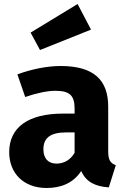

<svg xmlns="http://www.w3.org/2000/svg" viewBox="-20 -922 630 960"><path d="M435 -774 368 -902 133 -759 180 -672ZM521 -166V-389C521 -522 449 -592 283 -592C218 -592 139 -577 67 -550L106 -437C163 -457 219 -468 256 -468C326 -468 353 -447 353 -379V-354H295C122 -354 26 -286 26 -161C26 -56 98 18 213 18C281 18 345 -4 386 -67C411 -11 457 10 524 15L559 -96C532 -106 521 -122 521 -166ZM262 -104C220 -104 197 -131 197 -176C197 -233 233 -260 311 -260H353V-158C333 -124 302 -104 262 -104Z"/></svg>

Font: Glow Sans SC Normal ExtraBold
Style: Regular
Weight: 800
Designer: Ryoko NISHIZUKA (kana, bopomofo & ideographs); Paul D. Hunt (Latin, Greek & Cyrillic); Sandoll Communications, Soo-young
Version: Version 0.93